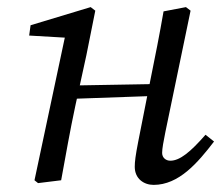

<svg xmlns="http://www.w3.org/2000/svg" viewBox="-20 -507 622 540"><path d="M87 8 152 0C165 -71 177 -140 192 -210L223 -352L248 -477L235 -487L66 -436L62 -407L182 -400L165 -414L77 0L87 8ZM154 -228 437 -238V-271L154 -266V-228ZM412 13C483 13 536 -49 582 -109L558 -128C516 -80 486 -55 459 -55C447 -55 436 -63 436 -77C436 -89 440 -110 445 -135L516 -477L503 -487L440 -475C429 -411 416 -346 403 -282L369 -110C361 -69 359 -52 359 -38C359 -4 385 13 412 13Z"/></svg>

Font: Source Serif Variable
Style: Italic
Weight: 389
Italic angle: -12°
Designer: Frank Grießhammer
Foundry: Adobe Systems Incorporated
Version: Version 3.001;hotconv 1.0.111;makeotfexe 2.5.65597